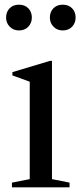

<svg xmlns="http://www.w3.org/2000/svg" viewBox="-20 -800 343 820"><path d="M202 -35 277 -20V0H31V-20L107 -35V-451L33 -478V-492L193 -540H202ZM6 -725Q6 -749 21 -764.5Q36 -780 61 -780Q86 -780 101 -764.5Q116 -749 116 -725Q116 -702 101 -686Q86 -670 61 -670Q37 -670 21.5 -686Q6 -702 6 -725ZM193 -725Q193 -749 208 -764.5Q223 -780 248 -780Q273 -780 288 -764.5Q303 -749 303 -725Q303 -702 288 -686Q273 -670 248 -670Q224 -670 208.5 -686Q193 -702 193 -725Z"/></svg>

Font: Libre Caslon Text
Style: Regular
Weight: 400
Designer: Pablo Impallari, Rodrigo Fuenzalida
Foundry: Pablo Impallari, Rodrigo Fuenzalida
Version: Version 1.002